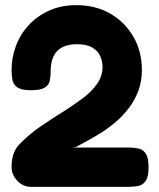

<svg xmlns="http://www.w3.org/2000/svg" viewBox="-20 -719 617 747"><path d="M100 8Q70 8 47.5 -15.5Q25 -39 25 -69Q25 -87 28 -103Q31 -119 38.5 -134Q46 -149 59 -161Q94 -197 137 -226.5Q180 -256 222.5 -282.5Q265 -309 300.5 -335.5Q336 -362 357.5 -392.5Q379 -423 379 -459Q379 -479 370.5 -499.5Q362 -520 340 -533.5Q318 -547 279 -547Q253 -547 233.5 -540Q214 -533 201.5 -519.5Q189 -506 183 -486Q177 -466 177 -440Q177 -421 173.5 -404.5Q170 -388 154 -378Q138 -368 100 -368Q63 -368 47 -379.5Q31 -391 28 -409.5Q25 -428 25 -447Q25 -495 42 -540.5Q59 -586 92 -621.5Q125 -657 171.5 -678Q218 -699 278 -699Q351 -699 408 -666.5Q465 -634 498.5 -577Q532 -520 532 -446Q532 -402 518 -365Q504 -328 480.5 -297.5Q457 -267 428.5 -243Q400 -219 371 -201Q342 -183 317 -169.5Q292 -156 275 -147L261 -145H482Q502 -145 519.5 -141Q537 -137 547.5 -121Q558 -105 558 -67Q558 -32 547 -15.5Q536 1 518 4.5Q500 8 480 8Z"/></svg>

Font: Fredoka SemiBold
Style: Regular
Weight: 600
Designer: Ben Nathan
Foundry: Milena B. Brandão, Ben Nathan
Version: Version 2.001